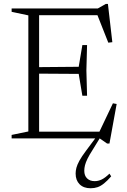

<svg xmlns="http://www.w3.org/2000/svg" viewBox="-20 -720 662 999"><path d="M433 -485.5 429.5 -353.5 433 -222H408.5L389.5 -335.5L157.5 -337V-370.5L389.5 -372.5L408.5 -485.5ZM564.5 -500.5 543.5 -498 481.5 -655 510 -641H151V-676H489L530.5 -699.5H541.5ZM490 -19.5 567.5 -182.5 587 -179 549.5 27H537.5L498.5 0H151V-35H517ZM40.5 0V-18L127.5 -36V-640L40.5 -658.5V-676H183.5V0ZM461.5 60.5Q444.5 87 435.2 106Q426 125 422.2 139.8Q418.5 154.5 418.5 168.5Q418.5 194 433.2 208.2Q448 222.5 472.5 222.5Q491.5 222.5 509.5 213.8Q527.5 205 549.5 183.5L558.5 197.5Q538.5 220.5 521.5 234.2Q504.5 248 487.8 253.8Q471 259.5 451.5 259.5Q415 259.5 394.2 238.8Q373.5 218 373.5 183Q373.5 169 377.5 153.2Q381.5 137.5 393.2 116Q405 94.5 427.5 64.5L485.5 -13.5H507Z"/></svg>

Font: Newsreader 16pt 16pt Light
Style: Regular
Weight: 300
Version: Version 1.003